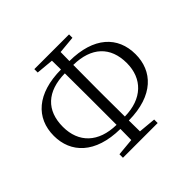

<svg xmlns="http://www.w3.org/2000/svg" viewBox="-174 -931 1126 1126"><g transform="rotate(-45 389.0 -367.5)"><path d="M245 0H533V-29L425 -39L424 -130C631 -132 727 -238 727 -377C727 -524 624 -622 424 -623L425 -697L533 -707V-735H245V-707L353 -697L354 -623C155 -622 49 -525 49 -377C49 -238 147 -132 354 -130L353 -39L245 -29ZM355 -163C207 -165 124 -247 124 -377C124 -513 205 -589 354 -591L355 -393V-338ZM424 -591C572 -589 654 -512 654 -377C654 -248 569 -165 424 -163L423 -338V-395Z"/></g></svg>

Font: Noto Serif CJK TC Light
Style: Regular
Weight: 300
Designer: Ryoko NISHIZUKA 西塚涼子 (kana & ideographs); Frank Grießhammer (Latin, Greek & Cyrillic); Wenlong ZHANG 张文龙 (bopomofo); San
Foundry: Adobe
Version: Version 2.001;hotconv 1.1.0;makeotfexe 2.6.0